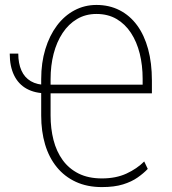

<svg xmlns="http://www.w3.org/2000/svg" viewBox="-20 -740 690 769"><path d="M19 -525.4H53.2Q53.2 -486.3 65.7 -458Q78.1 -429.7 103.5 -414.8Q128.9 -399.9 167 -399.9V-366.2Q120.1 -366.2 86.9 -384.5Q53.7 -402.8 36.4 -438.5Q19 -474.1 19 -525.4ZM388.2 9.3Q329.1 9.3 283.7 -11.7Q238.3 -32.7 207.3 -70.8Q176.3 -108.9 160.6 -161.4Q145 -213.9 145 -277.3V-423.3Q145 -488.8 161.6 -543.2Q178.2 -597.7 208 -637.5Q237.8 -677.2 278.3 -698.7Q318.8 -720.2 366.2 -720.2Q417.5 -720.2 458.7 -699.2Q500 -678.2 529.1 -638.7Q558.1 -599.1 573.2 -543.5Q588.4 -487.8 588.4 -417.5V-366.2H168.5V-400.9H551.3V-424.3Q551.3 -478.5 539.6 -525.6Q527.8 -572.8 504.4 -608.4Q481 -644 446.5 -664.1Q412.1 -684.1 366.2 -684.1Q322.8 -684.1 288.6 -663.8Q254.4 -643.6 230.7 -607.7Q207 -571.8 194.8 -524.7Q182.6 -477.5 182.6 -423.3V-277.3Q182.6 -225.1 194.3 -179.2Q206.1 -133.3 231 -98.9Q255.9 -64.5 294.9 -44.9Q334 -25.4 388.2 -25.4Q444.3 -25.4 486.3 -44.7Q528.3 -64 557.6 -93.3L571.8 -63.5Q555.2 -45.9 531.2 -29.1Q507.3 -12.2 472.7 -1.5Q438 9.3 388.2 9.3Z"/></svg>

Font: Roboto Condensed ExtraLight
Style: Regular
Weight: 250
Designer: Christian Robertson
Foundry: Google
Version: Version 3.008; 2023